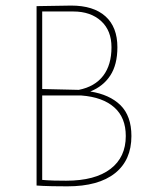

<svg xmlns="http://www.w3.org/2000/svg" viewBox="-20 -659 532 682"><path d="M300.8 -334Q369.1 -323.2 407.7 -285.6Q446.8 -247.1 446.8 -175.8Q446.8 -90.3 388.7 -43.9Q330.1 2.9 219.2 2.9Q186 2.9 166 2.4Q127.4 1.5 109.9 0V-637.2L232.9 -639.2Q312 -639.2 354.5 -601.1Q397 -563 397 -491.2Q397 -429.2 371.6 -390.6Q346.7 -352.5 300.8 -334ZM129.9 -618.2V-342.8L259.8 -339.8Q316.9 -351.1 346.7 -390.1Q376 -428.7 376 -491.2Q376 -550.3 339.4 -584Q302.2 -618.2 240.2 -618.2ZM214.8 -17.1Q317.9 -17.1 372.6 -59.1Q426.8 -100.6 426.8 -175.8Q426.8 -241.2 386.2 -277.3Q345.2 -314 269 -319.8H129.9V-20Q143.1 -18.6 171.9 -17.6Q186.5 -17.1 214.8 -17.1Z"/></svg>

Font: Datalegreya
Style: Gradient
Weight: 400
Designer: Figs Lab
Foundry: Figs Lab
Version: Version 1.002;PS 001.002;hotconv 1.0.70;makeotf.lib2.5.58329